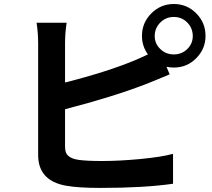

<svg xmlns="http://www.w3.org/2000/svg" viewBox="-20 -878 1040 941"><path d="M675.8 -702.1Q675.8 -766.6 721.7 -812.5Q767.6 -858.4 832 -858.4Q896.5 -858.4 941.9 -812.5Q987.3 -766.6 987.3 -702.1Q987.3 -638.7 941.9 -592.8Q896.5 -546.9 832 -546.9Q813.5 -546.9 795.9 -550.8L811.5 -513.7Q794.9 -506.8 754.4 -489.7Q713.9 -472.7 695.3 -465.8Q527.3 -401.4 298.8 -342.8V-158.2Q298.8 -127.9 313.5 -115.2Q330.1 -99.6 364.3 -94.7Q402.3 -88.9 480.5 -88.9Q564.5 -88.9 667.5 -98.6Q770.5 -108.4 828.1 -124V22.5Q687.5 43 471.7 43Q364.3 43 303.7 32.2Q167 7.8 167 -118.2V-663.1Q167 -716.8 159.2 -766.6H306.6Q298.8 -716.8 298.8 -663.1V-473.6Q507.8 -526.4 649.4 -585.9Q676.8 -597.7 705.1 -611.3Q675.8 -651.4 675.8 -702.1ZM738.3 -701.2Q738.3 -664.1 765.6 -637.7Q793 -611.3 832 -611.3Q871.1 -611.3 897.9 -637.7Q924.8 -664.1 924.8 -701.2Q924.8 -740.2 897.9 -767.6Q871.1 -794.9 832 -794.9Q793 -794.9 765.6 -767.6Q738.3 -740.2 738.3 -701.2Z"/></svg>

Font: Nasu
Style: Bold
Weight: 700
Designer: Ryoko NISHIZUKA (kana &amp; ideographs); Paul D. Hunt (Latin, Greek &amp; Cyrillic); Wenlong ZHANG (bopomofo); Sandoll C
Version: Version 2014.1215